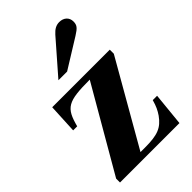

<svg xmlns="http://www.w3.org/2000/svg" viewBox="-215 -794 875 875"><g transform="rotate(-45 222.0 -356.5)"><path d="M152 -528H208L350 -616C382 -636 390 -646 390 -669C390 -695 371 -713 342 -713C322 -713 306 -704 289 -685ZM420 -160H392C383 -128 375 -112 361 -91C328 -45 295 -32 214 -32H185L416 -435V-461H45L38 -319H64C89 -414 113 -429 255 -429L21 -25V0H404Z"/></g></svg>

Font: XITS
Style: Bold
Weight: 700
Designer: MicroPress Inc., with final additions and corrections provided by Coen Hoffman, Elsevier (retired)
Version: Version 1.107